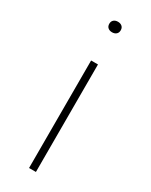

<svg xmlns="http://www.w3.org/2000/svg" viewBox="-174 -687 571 727"><g transform="rotate(30 111.0 -324.0)"><path d="M96 0V-470H126V0ZM111 -602Q100 -602 93 -608Q86 -614 86 -625Q86 -636 93 -642Q100 -648 111 -648Q122 -648 129 -642Q136 -636 136 -625Q136 -614 129 -608Q122 -602 111 -602Z"/></g></svg>

Font: Gantari Thin
Style: Regular
Weight: 250
Designer: Anugrah Pasau
Foundry: Lafontype
Version: Version 1.000